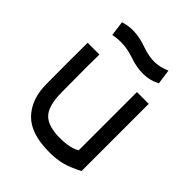

<svg xmlns="http://www.w3.org/2000/svg" viewBox="-192 -767 887 887"><g transform="rotate(45 251.5 -323.0)"><path d="M449 -470V-31Q403 -7 367 3Q331 13 282 13Q161 13 106 -44Q51 -101 50 -199Q49 -335 50 -470H127L126 -388Q126 -277 127 -220Q128 -135 160.5 -101.5Q193 -68 270 -68Q306 -68 332 -74Q358 -80 372 -90V-470ZM255 -639Q296 -625 331.5 -625.5Q367 -626 405 -643L415 -570Q378 -550 334 -549.5Q290 -549 245 -565Q207 -578 174 -580.5Q141 -583 105 -576L95 -649Q131 -661 169.5 -658.5Q208 -656 255 -639Z"/></g></svg>

Font: Kreadon
Style: Regular
Weight: 400
Designer: kohakuno
Foundry: StudioGnu
Version: Version 1.000;Glyphs 3.1.2 (3151)